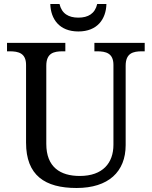

<svg xmlns="http://www.w3.org/2000/svg" viewBox="-20 -928 757 958"><path d="M371 -771C466 -771 509 -833 511 -908H465C454 -860 420 -840 371 -840C322 -840 288 -860 277 -908H231C233 -833 276 -771 371 -771ZM362 10C521 10 607 -71 607 -204V-600C607 -663 644 -672 689 -672H702V-714H451V-672H464C508 -672 546 -663 546 -604V-206C546 -115 493 -50 378 -50C281 -50 211 -94 211 -210V-600C211 -663 248 -672 293 -672H306V-714H15V-672H28C72 -672 110 -663 110 -604V-216C110 -53 204 10 362 10Z"/></svg>

Font: Noto Serif Balinese
Style: Regular
Weight: 400
Designer: Monotype Design Team
Foundry: Monotype Imaging Inc.
Version: Version 2.005